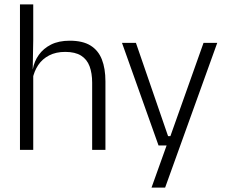

<svg xmlns="http://www.w3.org/2000/svg" viewBox="-20 -683 1036 875"><path d="M400 0V-306Q400 -349.5 388.2 -381Q376.5 -412.5 349.5 -429.5Q322.5 -446.5 277 -446.5Q235 -446.5 204 -430.5Q173 -414.5 154.2 -386.5Q135.5 -358.5 128.5 -323L113 -367.5H129.5Q136 -403.5 156.8 -432.8Q177.5 -462 212.5 -479.8Q247.5 -497.5 298 -497.5Q357 -497.5 392.5 -475.5Q428 -453.5 444.2 -412.2Q460.5 -371 460.5 -312V0ZM71 0V-663H131.5V-501L129 -361L131.5 -356V0Z M783 -62.5 751.5 -48.5 907.5 -487.5H970L732.5 172H670.5L747.5 -43L773 -20H702.5L536 -487.5H599.5L746 -62.5Z"/></svg>

Font: Anek Latin Light
Style: Regular
Weight: 300
Designer: Yesha Goshar
Foundry: Ek Type
Version: Version 1.003